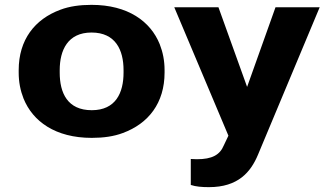

<svg xmlns="http://www.w3.org/2000/svg" viewBox="-20 -558 1386 791"><path d="M57 -269V-259C57 -220 64 -185 77 -152C115 -58 208 10 358 10C406 10 449 4 486 -10C592 -49 658 -134 658 -259V-269C658 -308 651 -343 638 -376C600 -470 507 -538 357 -538C309 -538 266 -532 229 -518C123 -479 57 -394 57 -269ZM489 -269V-259C489 -176 457 -104 358 -104C258 -104 226 -175 226 -259V-269C226 -351 259 -424 357 -424C456 -424 489 -352 489 -269ZM766 97V204C787 211 812 213 841 213C961 213 1013 151 1043 79L1297 -528H1115L998 -200L880 -528H698L921 1L902 41C886 80 854 98 791 98C783 98 774 97 766 97Z"/></svg>

Font: Asimov
Style: XWid
Weight: 500
Designer: Google
Version: Version 2.000980; 2014